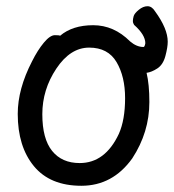

<svg xmlns="http://www.w3.org/2000/svg" viewBox="-20 -573 559 617"><path d="M405 -64Q342 24 241.5 24Q141 24 89 -39Q37 -102 37 -207Q37 -287 83 -376Q101 -412 121 -436Q141 -460 156.5 -460Q172 -460 173 -458Q213 -492 279.5 -492Q346 -492 398 -440Q419 -422 441 -422Q445 -422 447 -434Q447 -461 411 -493Q407 -499 407 -505.5Q407 -512 409.5 -521Q412 -530 426 -541.5Q440 -553 454 -553Q468 -553 478 -537Q519 -481 519 -439Q519 -421 511.5 -393Q504 -365 485.5 -353Q467 -341 451 -339Q460 -302 460 -245Q460 -148 405 -64ZM236 -49Q318 -49 362 -143Q382 -188 382 -257.5Q382 -327 354.5 -373.5Q327 -420 266.5 -420Q206 -420 161 -352.5Q116 -285 116 -206Q116 -127 147.5 -88Q179 -49 236 -49Z"/></svg>

Font: LXGW WenKai Mono TC
Style: Bold
Weight: 700
Designer: LXGW / Fontworks Inc.
Foundry: LXGW / Fontworks Inc.
Version: Version 1.330